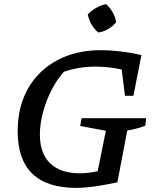

<svg xmlns="http://www.w3.org/2000/svg" viewBox="-20 -905 749 934"><path d="M351 9Q66 9 66 -267Q66 -386 116.5 -474.5Q167 -563 258.5 -612Q350 -661 472 -661Q512 -661 564.5 -655Q617 -649 668 -637L629 -439H588L572 -567Q507 -581 444 -581Q366 -581 291 -556Q256 -517 230 -465.5Q204 -414 189 -358Q174 -302 174 -250Q174 -159 224 -110.5Q274 -62 368 -62Q406 -62 455 -72L495 -269L370 -292L377 -330H691L687 -294Q655 -280 599 -270L551 -18Q484 -4 437.5 2.5Q391 9 351 9ZM496 -885Q515 -868 528.5 -844.5Q542 -821 545 -797Q530 -778 506.5 -764Q483 -750 458 -747Q418 -781 407 -835Q424 -853 447.5 -866.5Q471 -880 496 -885Z"/></svg>

Font: Piazzolla Medium
Style: Italic
Weight: 500
Italic angle: -11.3°
Designer: Juan Pablo del Peral
Foundry: Huerta Tipografica
Version: Version 1.330